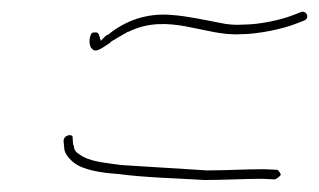

<svg xmlns="http://www.w3.org/2000/svg" viewBox="-20 -457 532 320"><path d="M86 -221 87 -211C87 -203 93 -194 103 -186C118 -174 147 -169 177 -167C222 -161 272 -160 321 -157C355 -157 384 -159 417 -159C424 -159 431 -158 437 -158C440 -158 447 -163 448 -166C448 -167 444 -174 442 -174L420 -175C387 -175 360 -173 325 -173C277 -176 227 -179 181 -182C156 -186 129 -187 112 -200C107 -203 103 -207 103 -215H102L101 -227C103 -235 85 -233 86 -221ZM130 -395C128 -388 130 -378 133 -376C139 -369 146 -374 164 -386V-387C172 -392 183 -398 193 -404H194C261 -437 322 -396 381 -400H382C410 -400 452 -409 472 -417L485 -422C498 -426 491 -440 482 -437L469 -432C449 -424 413 -416 385 -416C373 -415 359 -416 346 -419C320 -424 293 -430 267 -432C224 -436 188 -422 160 -399H159C158 -398 158 -398 157 -398L148 -389L145 -399C144 -402 142 -403 139 -403H138C133 -403 132 -402 130 -395ZM420 -175Z"/></svg>

Font: Stray Cat
Style: ExLtCnObl
Weight: 200
Version: Version 1.0